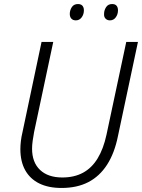

<svg xmlns="http://www.w3.org/2000/svg" viewBox="-20 -922 704 952"><path d="M285 10Q220 10 174.5 -12.5Q129 -35 105 -78Q81 -121 81 -183Q81 -201 83.5 -222.5Q86 -244 92 -269L186 -714H244L149 -267Q145 -246 142 -224Q139 -202 139 -185Q139 -117 178.5 -79.5Q218 -42 289 -42Q348 -42 391.5 -65.5Q435 -89 464 -136.5Q493 -184 508 -254L606 -714H664L565 -248Q548 -163 511 -105.5Q474 -48 418 -19Q362 10 285 10ZM525 -821Q512 -821 503.5 -829.5Q495 -838 496 -853Q496 -871 506 -886.5Q516 -902 536 -902Q551 -902 558 -893.5Q565 -885 565 -871Q565 -851 554 -836Q543 -821 525 -821ZM356 -821Q342 -821 334 -829.5Q326 -838 326 -853Q326 -871 336 -886.5Q346 -902 367 -902Q377 -902 383.5 -898Q390 -894 393 -887Q396 -880 396 -871Q396 -851 385 -836Q374 -821 356 -821Z"/></svg>

Font: Noto Sans Display Light
Style: Italic
Weight: 300
Italic angle: -12°
Designer: Monotype Design Team
Foundry: Monotype Imaging Inc.
Version: Version 2.003